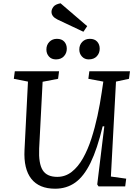

<svg xmlns="http://www.w3.org/2000/svg" viewBox="-20 -1133 839 1167"><path d="M654 -60 747 -47 741 0H579L571 -12L614 -365H604Q571 -227 530.5 -144Q490 -61 437.5 -23.5Q385 14 315 14Q218 14 170.5 -46Q123 -106 129 -222L150 -637L64 -654L70 -700H339L333 -654L239 -636L218 -230Q214 -139 239.5 -98.5Q265 -58 328 -58Q377 -58 416 -88.5Q455 -119 484.5 -171.5Q514 -224 535.5 -290.5Q557 -357 572.5 -429Q588 -501 598 -570L608 -637L517 -654L523 -700H770L764 -654L685 -637ZM262 -832Q262 -860 280 -878.5Q298 -897 326 -897Q355 -897 370.5 -880Q386 -863 386 -837Q386 -810 368.5 -791Q351 -772 320 -772Q293 -772 277.5 -789.5Q262 -807 262 -832ZM462 -832Q462 -860 480 -878.5Q498 -897 526 -897Q555 -897 570.5 -880Q586 -863 586 -837Q586 -810 568.5 -791Q551 -772 519 -772Q494 -772 478 -789.5Q462 -807 462 -832ZM510 -974 487 -940 330 -1014Q293 -1032 293 -1061Q293 -1076 304.5 -1091.5Q316 -1107 348 -1113Z"/></svg>

Font: Literata 7pt
Style: Italic
Weight: 400
Italic angle: -2°
Designer: Latin by Veronika Burian and Jose Scaglione. Greek by Irene Vlachou. Cyrillic by Vera Evstafieva
Foundry: TypeTogether
Version: Version 3.002